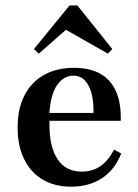

<svg xmlns="http://www.w3.org/2000/svg" viewBox="-20 -679 512 710"><path d="M242.7 11.3Q182.3 11.3 137.9 -14.9Q93.5 -41.1 69.4 -90.3Q45.2 -139.5 45.2 -207.3Q45.2 -278.2 71 -327.4Q96.8 -376.6 143.5 -402.4Q190.3 -428.2 253.2 -428.2Q309.7 -428.2 348.4 -407.7Q387.1 -387.1 407.7 -344Q428.2 -300.8 426.6 -232.3H125L123.4 -261.3H325.8Q326.6 -300.8 319 -331.9Q311.3 -362.9 294.4 -381Q277.4 -399.2 250.8 -399.2Q216.1 -399.2 191.5 -364.9Q166.9 -330.6 162.1 -255.6L163.7 -252.4Q162.9 -245.2 162.9 -236.3Q162.9 -227.4 162.9 -216.1Q162.9 -135.5 193.1 -89.9Q223.4 -44.4 281.5 -44.4Q321.8 -44.4 351.2 -64.5Q380.6 -84.7 401.6 -125.8L428.2 -111.3Q404.8 -51.6 357.3 -20.2Q309.7 11.3 242.7 11.3ZM123.4 -480.6 105.6 -497.6 237.1 -658.9H266.1L395.2 -497.6L379 -480.6L203.2 -580.6L249.2 -591.1Z"/></svg>

Font: Playfair
Style: Bold
Weight: 700
Designer: Claus Eggers Sørensen
Foundry: Claus Eggers Sørensen
Version: Version 2.001;gftools[0.9.30]